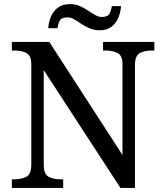

<svg xmlns="http://www.w3.org/2000/svg" viewBox="-20 -919 803 939"><path d="M38 0V-42H51Q85 -42 109 -54.5Q133 -67 133 -114V-604Q133 -648 108.5 -660Q84 -672 51 -672H38V-714H221L579 -161V-604Q579 -648 554.5 -660Q530 -672 497 -672H484V-714H735V-672H722Q688 -672 664 -659.5Q640 -647 640 -600V0H569L194 -576V-114Q194 -67 218 -54.5Q242 -42 276 -42H289V0ZM467 -771Q440 -771 418 -780.5Q396 -790 377.5 -802.5Q359 -815 342.5 -824.5Q326 -834 310 -834Q280 -834 272 -817.5Q264 -801 261 -781H216Q218 -812 229.5 -838.5Q241 -865 263.5 -882Q286 -899 322 -899Q349 -899 370.5 -889.5Q392 -880 410.5 -867.5Q429 -855 445.5 -845.5Q462 -836 478 -836Q507 -836 515.5 -852.5Q524 -869 527 -889H572Q570 -859 558.5 -832Q547 -805 525 -788Q503 -771 467 -771Z"/></svg>

Font: Noto Serif Vithkuqi
Style: Regular
Weight: 400
Version: Version 1.005